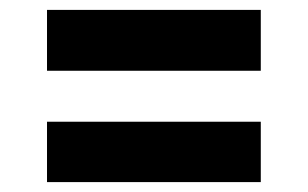

<svg xmlns="http://www.w3.org/2000/svg" viewBox="-20 -484 622 388"><path d="M75 -341V-464H507V-341ZM75 -116V-238H507V-116Z"/></svg>

Font: DM Sans 17pt ExtraBold
Style: Regular
Weight: 800
Version: Version 4.004;gftools[0.9.30]